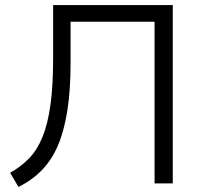

<svg xmlns="http://www.w3.org/2000/svg" viewBox="-20 -725 821 759"><path d="M53 14 20 -42Q63 -66 95 -99Q127 -132 148 -183.5Q169 -235 179.5 -310.5Q190 -386 190 -493V-705H663V0H591V-639H259V-475Q259 -370 246.5 -289.5Q234 -209 209.5 -151Q185 -93 145.5 -52.5Q106 -12 53 14Z"/></svg>

Font: Nunito Sans 6pt Light
Style: Regular
Weight: 300
Version: Version 3.101;gftools[0.9.27]